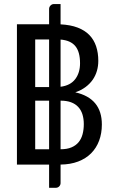

<svg xmlns="http://www.w3.org/2000/svg" viewBox="-20 -792 547 924"><path d="M216.3 0H61.5V-675.3H216.3V-749Q216.3 -758.3 223.1 -765.4Q230 -772.5 239.7 -772.5H271.5V-674.8Q319.3 -672.4 353.8 -659.2Q388.2 -646 410.2 -623.3Q432.1 -600.6 442.6 -569.1Q453.1 -537.6 453.1 -499Q453.1 -474.1 446.5 -451.2Q439.9 -428.2 426.3 -408.4Q412.6 -388.7 391.6 -373Q370.6 -357.4 342.3 -347.7Q470.2 -318.8 470.2 -192.9Q470.2 -150.4 457 -115Q443.8 -79.6 418.5 -54.2Q393.1 -28.8 356 -14.6Q318.8 -0.5 271.5 0V88.9Q271.5 98.1 264.9 105Q258.3 111.8 248 111.8H216.3ZM271.5 -307.6V-73.7H272Q302.7 -73.7 324 -82.8Q345.2 -91.8 358.4 -107.9Q371.6 -124 377.4 -146.2Q383.3 -168.5 383.3 -194.8Q383.3 -220.7 376.7 -241.7Q370.1 -262.7 356.4 -277.3Q342.8 -292 321.8 -299.8Q300.8 -307.6 272 -307.6ZM365.2 -487.8Q365.2 -542.5 342.5 -570.1Q319.8 -597.7 271.5 -601.6V-374.5Q318.4 -380.4 341.8 -410.9Q365.2 -441.4 365.2 -487.8ZM149.4 -73.7H216.3V-307.6H149.4ZM149.4 -373H216.3V-602.1H149.4Z"/></svg>

Font: Carlito
Style: Regular
Weight: 400
Designer: Lukasz Dziedzic
Foundry: tyPoland Lukasz Dziedzic
Version: Version 1.104